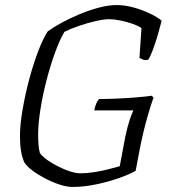

<svg xmlns="http://www.w3.org/2000/svg" viewBox="-20 -740 675 760"><path d="M268 0Q244 0 215.5 -9.5Q187 -19 159 -33.5Q131 -48 109 -64.5Q87 -81 77 -96Q68 -114 63.5 -141Q59 -168 59 -201Q59 -245 69 -304Q79 -363 95 -423.5Q111 -484 130.5 -535.5Q150 -587 169 -616Q191 -632 224 -650Q257 -668 295.5 -684Q334 -700 372 -710Q410 -720 442 -720Q474 -720 508.5 -710.5Q543 -701 572.5 -687Q602 -673 620 -658Q613 -631 604 -600Q595 -569 585 -542.5Q575 -516 567 -504Q556 -500 545 -504.5Q534 -509 532 -511L540 -629Q527 -638 504 -646Q481 -654 456 -659Q431 -664 413 -664Q391 -664 358.5 -656.5Q326 -649 292.5 -637.5Q259 -626 235 -614Q217 -584 198.5 -533.5Q180 -483 164.5 -423.5Q149 -364 140 -307Q131 -250 131 -209Q131 -185 132.5 -166Q134 -147 138 -134Q150 -117 179.5 -98.5Q209 -80 242 -67Q275 -54 298 -54Q323 -54 352.5 -58.5Q382 -63 409 -70Q436 -77 454 -82L476 -199Q484 -237 493 -264.5Q502 -292 508 -303H353Q360 -336 372 -348Q400 -348 437.5 -349.5Q475 -351 513 -354Q551 -357 581 -361L588 -353Q579 -332 563 -275.5Q547 -219 533 -149L517 -64Q495 -51 453.5 -36Q412 -21 362 -10.5Q312 0 268 0Z"/></svg>

Font: Texturina 72pt 72pt ExtraLight
Style: Italic
Weight: 200
Italic angle: -11°
Designer: Guillermo Torres Carreño
Foundry: Omnibus-Type
Version: Version 1.002; ttfautohint (v1.8.3)